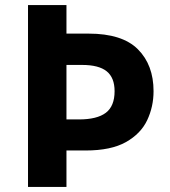

<svg xmlns="http://www.w3.org/2000/svg" viewBox="-20 -734 668 754"><path d="M583 -376Q583 -315 558 -262Q533 -209 474.5 -176Q416 -143 316 -143H241V0H90V-714H241V-602H328Q460 -602 521.5 -540.5Q583 -479 583 -376ZM290 -265Q361 -265 395.5 -291Q430 -317 430 -376Q430 -429 399 -454Q368 -479 302 -479H241V-265Z"/></svg>

Font: Noto Sans Gujarati UI
Style: Bold
Weight: 700
Designer: Jelle Bosma - Monotype Design Team, Universal Thirst
Foundry: Monotype Imaging Inc.
Version: Version 2.106; ttfautohint (v1.8.4.7-5d5b)